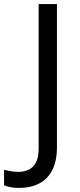

<svg xmlns="http://www.w3.org/2000/svg" viewBox="-98 -734 391 944"><path d="M-4 190Q-28 190 -46 186.5Q-64 183 -78 177V101Q-62 105 -44 108Q-26 111 -6 111Q19 111 41.5 101Q64 91 78 66Q92 41 92 -4V-714H182V-11Q182 58 159 102.5Q136 147 94 168.5Q52 190 -4 190Z"/></svg>

Font: Noto Sans Lao UI
Style: Regular
Weight: 400
Designer: Monotype Design Team
Foundry: Monotype Imaging Inc.
Version: Version 2.000